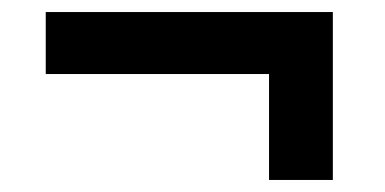

<svg xmlns="http://www.w3.org/2000/svg" viewBox="-20 -377 640 319"><path d="M427 -78V-254H56V-357H533V-78Z"/></svg>

Font: IBM Plex Sans Arabic SemiBold
Style: Regular
Weight: 600
Designer: Mike Abbink, Paul van der Laan, Pieter van Rosmalen, Wael Morcos, Khajak Apelian
Foundry: Bold Monday
Version: Version 1.1